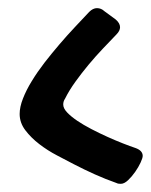

<svg xmlns="http://www.w3.org/2000/svg" viewBox="-20 -471 367 467"><path d="M196.8 -441.9Q206.1 -451.2 215.8 -451.2Q226.1 -451.2 233.9 -443.8L261.2 -423.8Q272 -414.6 272 -404.8Q272 -396 263.2 -387.2Q248 -371.6 230.5 -353Q212.9 -334.5 195.8 -314Q178.7 -293.5 163.6 -272.5Q148.4 -251.5 138.2 -231Q133.8 -224.6 133.8 -216.8Q133.8 -207.5 143.3 -197.5Q152.8 -187.5 168 -177.2Q183.1 -167 202.4 -157Q221.7 -147 241.2 -138.2Q260.7 -129.4 278.8 -122.3Q296.9 -115.2 310.1 -110.8Q327.1 -104.5 327.1 -91.8Q327.1 -86.9 322 -75.7Q316.9 -64.5 308.8 -53Q300.8 -41.5 291.5 -32.7Q282.2 -23.9 273.9 -23.9Q271.5 -23.9 268.8 -24.2Q266.1 -24.4 263.2 -25.9Q236.8 -35.2 210.7 -46.9Q184.6 -58.6 159.2 -71.8Q141.6 -81.1 118.7 -93Q95.7 -105 75.7 -120.4Q55.7 -135.7 41.7 -154.1Q27.8 -172.4 27.8 -193.8Q27.8 -210.9 35.9 -231.4Q43.9 -252 57.4 -273.9Q70.8 -295.9 88.1 -318.4Q105.5 -340.8 124.3 -362.8Q143.1 -384.8 161.9 -404.8Q180.7 -424.8 196.8 -441.9Z"/></svg>

Font: Gochi Hand
Style: Regular
Weight: 400
Designer: Juan Pablo del Peral
Foundry: Juan Pablo del Peral
Version: Version 1.001